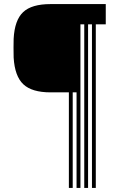

<svg xmlns="http://www.w3.org/2000/svg" viewBox="-20 -820 584 940"><path d="M46.8 -538.2Q46.2 -564.8 46.2 -587Q46.2 -609.2 46.8 -630.2Q51.5 -721.5 93.4 -760.8Q135.2 -800 227.5 -800H497.8V-700.8H449V100H430.2V-700.8H411.2V100H392.5V-700.8H373.8V100H354.8V-367.8H336V100H317.2V-367.8H227.5Q136.2 -367.8 94.2 -407.4Q52.2 -447 46.8 -538.2Z"/></svg>

Font: Big Shoulders Inline Text Thin
Style: Bold
Weight: 700
Version: Version 2.002